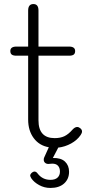

<svg xmlns="http://www.w3.org/2000/svg" viewBox="-20 -720 456 948"><path d="M385 -71Q385 -63 378 -53Q361 -28 331 -11.5Q301 5 267 9Q267 11 266 12L241 60Q281 59 301 78Q321 97 321 128Q321 164 296.5 186Q272 208 229 208Q199 208 173.5 194Q148 180 135 161Q129 151 129 147Q129 140 138 132Q145 127 150 127Q159 127 166 137Q190 168 229 168Q252 168 264 157Q276 146 276 127Q276 109 266.5 98.5Q257 88 238 88Q230 88 225 89Q212 91 204 85Q196 79 196 69Q196 62 198 58L221 7Q174 -1 146.5 -38Q119 -75 119 -130V-445H61Q45 -445 38 -450.5Q31 -456 31 -468Q31 -490 61 -490H119V-668Q119 -700 145 -700Q170 -700 170 -668V-490H321Q351 -490 351 -468Q351 -456 344 -450.5Q337 -445 321 -445H170V-126Q170 -38 250 -38Q278 -38 298 -47.5Q318 -57 338 -80Q350 -93 361 -93Q369 -93 376 -87Q385 -80 385 -71Z"/></svg>

Font: Kodchasan ExtraLight
Style: Regular
Weight: 275
Version: Version 1.000; ttfautohint (v1.6)